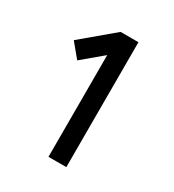

<svg xmlns="http://www.w3.org/2000/svg" viewBox="-113 -869 508 559"><g transform="rotate(30 140.5 -590.0)"><path d="M132 -800 26 -711 64 -665 132 -722V-380H192V-800Z"/></g></svg>

Font: Unageo
Style: Light
Weight: 300
Designer: Richard Sepsi
Foundry: Richard Sepsi
Version: Version 2.000